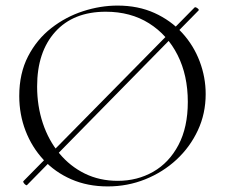

<svg xmlns="http://www.w3.org/2000/svg" viewBox="-20 -656 806 688"><path d="M77 7Q76 9 72 6.5Q68 4 65 -0.5Q62 -5 64 -7L677 -629Q680 -632 687.5 -626.5Q695 -621 691 -618ZM366 12Q294 12 235.5 -13.5Q177 -39 135.5 -84Q94 -129 71.5 -187.5Q49 -246 49 -312Q49 -393 80.5 -454Q112 -515 164 -555.5Q216 -596 278 -616Q340 -636 401 -636Q475 -636 533.5 -609.5Q592 -583 633 -538Q674 -493 695.5 -436Q717 -379 717 -319Q717 -249 689 -189Q661 -129 612.5 -84Q564 -39 500.5 -13.5Q437 12 366 12ZM402 -8Q472 -8 529 -40.5Q586 -73 619.5 -136.5Q653 -200 653 -291Q653 -386 616.5 -458.5Q580 -531 514 -572.5Q448 -614 359 -614Q243 -614 178 -542Q113 -470 113 -346Q113 -276 133.5 -214.5Q154 -153 192.5 -106.5Q231 -60 284 -34Q337 -8 402 -8Z"/></svg>

Font: Cormorant Garamond Light
Style: Regular
Weight: 300
Designer: Christian Thalmann (Catharsis Fonts)
Foundry: Catharsis Fonts
Version: Version 4.001